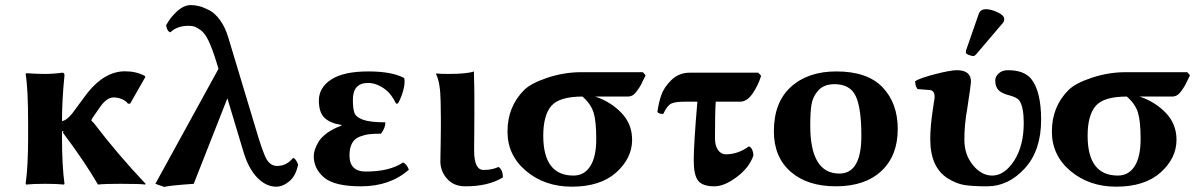

<svg xmlns="http://www.w3.org/2000/svg" viewBox="-20 -718 4687 750"><path d="M346.2 -237.8Q439 -115.7 548.8 0L546.9 2.9Q531.7 0 449.2 0Q388.2 0 362.8 2.9Q307.6 -91.3 226.1 -199.2Q224.1 -200.7 228.5 -203.1Q230.5 -204.1 227.5 -204.6Q225.6 -204.6 222.2 -205.1V-180.2Q222.2 -71.3 231.9 0L230 2.9Q202.1 0 155.8 0Q108.9 0 82 2.9L80.1 0Q89.8 -67.9 89.8 -180.2V-234.9Q89.8 -374 80.1 -428.2L83 -432.1Q124 -429.2 153.8 -429.2Q189 -429.2 223.1 -434.1Q231.9 -434.1 231.9 -423.8Q222.2 -328.6 222.2 -246.1V-245.1Q239.7 -247.1 262.2 -274.9L322.3 -356Q389.6 -439.5 468.3 -439.5Q511.7 -439.5 544.9 -421.9L547.9 -417.5L488.3 -313H480Q472.2 -323.7 456.5 -330.6Q440.9 -337.4 424.3 -337.4Q397 -337.4 371.1 -300.3L341.3 -257.3Q337.4 -251.5 337.4 -248Q337.4 -246.1 337.9 -245.4Q338.4 -244.6 339.4 -244.1Q340.3 -243.7 342.3 -241.9Q344.2 -240.2 346.2 -237.8Z M1144.5 -75.2Q1135.7 -31.2 1110.4 -10Q1085 11.2 1058.6 11.2Q1019.5 11.2 985.1 -23.9Q950.7 -59.1 930.7 -126L868.2 -334L736.8 0Q640.6 6.8 621.6 12.2L586.9 0L833.5 -449.2L824.7 -478Q809.6 -526.9 795.2 -557.4Q780.8 -587.9 765.1 -599.4Q749.5 -610.8 740.2 -614Q731 -617.2 716.8 -617.2Q671.9 -617.2 645.5 -591.8Q632.3 -595.7 628.9 -619.1Q645 -649.9 671.9 -674.1Q698.7 -698.2 725.6 -698.2Q740.7 -698.2 757.3 -694.1Q773.9 -689.9 796.9 -678.5Q819.8 -667 840.3 -638.4Q860.8 -609.9 872.6 -568.8L979.5 -213.9Q1007.3 -118.7 1022.5 -94.2Q1037.6 -69.8 1062.5 -69.8Q1099.6 -69.8 1124.5 -101.1Q1135.7 -99.1 1144.5 -75.2Z M1417.5 -394Q1358.4 -394 1358.4 -328.1Q1358.4 -292 1365 -275.9Q1371.6 -259.8 1398.9 -250Q1426.3 -240.2 1485.4 -240.2Q1485.4 -218.3 1468.3 -195.8Q1440.4 -195.8 1422.9 -193.8Q1405.3 -191.9 1385.3 -184.3Q1365.2 -176.8 1355.2 -158.4Q1345.2 -140.1 1345.2 -110.8Q1345.2 -47.9 1409.2 -47.9Q1502.4 -47.9 1554.7 -83.5Q1568.8 -77.1 1577.1 -55.2Q1503.9 9.8 1390.1 9.8Q1286.1 9.8 1245.8 -24.7Q1205.6 -59.1 1205.6 -107.9Q1205.6 -119.1 1209.5 -132.1Q1213.4 -145 1223.4 -162.6Q1233.4 -180.2 1256.3 -197.5Q1279.3 -214.8 1313.5 -227.1V-230Q1269.5 -236.8 1247.6 -257.8Q1225.6 -278.8 1225.6 -325.2Q1225.6 -376 1273.9 -407.5Q1322.3 -439 1418.5 -439Q1509.3 -439 1557.1 -414.1L1559.6 -411.1Q1562.5 -391.6 1554.9 -364Q1547.4 -336.4 1534.7 -314L1527.3 -313Q1508.8 -350.6 1486.3 -367.7Q1451.7 -394 1417.5 -394Z M1702.1 -261.2 1701.2 -321.8Q1700.2 -395 1683.1 -429.2L1685.1 -431.2Q1697.3 -429.2 1729 -429.2Q1806.2 -429.2 1831.1 -439Q1833 -375 1833 -342.8V-272Q1833 -238.3 1832.5 -190.4Q1832 -142.6 1832 -130.9Q1832 -53.7 1869.1 -54.2Q1903.3 -54.2 1927.2 -65.9Q1944.3 -55.2 1944.3 -24.9Q1886.2 10.3 1797.4 9.8Q1752.4 9.8 1726.3 -19.8Q1700.2 -49.3 1700.2 -87.9Q1700.2 -92.8 1701.4 -159.4Q1702.6 -226.1 1702.1 -261.2Z M2431.2 -340.8H2305.2Q2365.2 -320.8 2407.2 -277.3Q2449.2 -233.9 2449.2 -171.9Q2449.2 -100.1 2387.2 -44.4Q2325.2 11.2 2213.4 11.2Q2108.4 11.2 2035.4 -49.8Q1962.4 -110.8 1962.4 -204.1Q1962.4 -301.3 2027.3 -366.2Q2054.2 -393.1 2119.1 -414.6Q2184.1 -436 2250 -436H2491.2L2502 -423.8Q2499 -418.9 2491.7 -403.1Q2484.4 -387.2 2479.7 -379.6Q2475.1 -372.1 2467 -361.1Q2459 -350.1 2450.7 -345.5Q2442.4 -340.8 2431.2 -340.8ZM2220.2 -32.2Q2262.2 -32.2 2285.6 -68.6Q2309.1 -105 2309.1 -175Q2309.1 -245.1 2298.6 -278.6Q2288.1 -312 2255.4 -340.8Q2164.6 -340.8 2133.3 -304Q2102.1 -267.1 2102.1 -188Q2102.1 -32.2 2220.2 -32.2Z M2704.1 -320.8H2654.8Q2616.7 -320.8 2601.3 -313Q2585.9 -305.2 2570.8 -272.9Q2552.7 -272.9 2547.9 -280.8Q2552.7 -314.9 2562.7 -345.5Q2572.8 -376 2602.3 -405Q2631.8 -434.1 2674.8 -434.1H2941.9L2953.1 -421.9Q2941.9 -384.8 2919.9 -352.8Q2897.9 -320.8 2871.1 -320.8H2775.9Q2772.9 -284.7 2772.9 -178.2Q2772.9 -148.4 2784.9 -131.8Q2796.9 -115.2 2814.9 -115.2Q2862.8 -115.2 2904.8 -146Q2912.6 -145 2917.7 -134Q2922.9 -123 2922.9 -109.9Q2905.8 -62 2857.4 -26.1Q2809.1 9.8 2771 9.8Q2724.1 9.8 2707 -12.2Q2689.9 -34.2 2689.9 -91.8Q2689.9 -154.8 2704.1 -320.8Z M3002.9 -205.1Q3002.9 -317.9 3069.3 -378.4Q3135.7 -439 3247.1 -439Q3368.2 -439 3427.5 -377Q3486.8 -314.9 3486.8 -213.9Q3486.8 -109.9 3422.9 -50Q3358.9 9.8 3245.1 9.8Q3133.3 9.8 3068.1 -47.6Q3002.9 -105 3002.9 -205.1ZM3239.7 -389.2Q3198.7 -389.2 3176.8 -365Q3154.8 -340.8 3149.9 -309.8Q3145 -278.8 3145 -228Q3145 -40 3258.8 -40Q3344.7 -40 3344.7 -187Q3344.7 -295.9 3322.8 -342.5Q3300.8 -389.2 3239.7 -389.2Z M4046.9 -250Q4046.9 -129.9 3982.9 -60.1Q3918.9 9.8 3835.9 9.8Q3775.9 9.8 3745.4 4.4Q3714.8 -1 3682.6 -21Q3613.8 -64 3613.8 -174.8Q3613.8 -224.6 3624 -291Q3625 -300.8 3627.9 -316.9Q3630.9 -333 3630.9 -340.8Q3630.9 -358.9 3618.7 -365.2Q3616.7 -366.2 3564 -370.1Q3555.2 -381.3 3554.7 -400.9Q3573.7 -413.1 3633.3 -428.5Q3692.9 -443.8 3717.8 -443.8Q3772.9 -443.8 3772.9 -398.9Q3772.9 -389.2 3758.8 -296.9Q3746.6 -229 3747.1 -171.9Q3747.1 -113.8 3780.5 -73Q3814 -32.2 3856 -32.2Q3903.8 -32.2 3941.9 -90.8Q3979 -148.9 3979 -237.8Q3979 -299.8 3961.9 -325.2Q3953.1 -337.4 3923.8 -345.2Q3897 -352.1 3883.8 -362.8Q3867.7 -377 3867.7 -403.8Q3867.7 -418.9 3881.3 -431.4Q3895 -443.8 3917 -443.8Q3980 -443.8 4007.8 -410.2Q4046.9 -361.8 4046.9 -250ZM3832 -682.1Q3850.1 -682.1 3876.5 -670.2Q3902.8 -658.2 3902.8 -644Q3902.8 -635.3 3897.9 -628.9L3793.9 -506.8Q3787.1 -499 3782.7 -499Q3775.9 -499 3764.4 -503.4Q3752.9 -507.8 3752.9 -513.2Q3752.9 -519 3753.9 -522L3803.7 -665Q3810.1 -682.1 3832 -682.1Z M4557.6 -340.8H4431.6Q4491.7 -320.8 4533.7 -277.3Q4575.7 -233.9 4575.7 -171.9Q4575.7 -100.1 4513.7 -44.4Q4451.7 11.2 4339.8 11.2Q4234.9 11.2 4161.9 -49.8Q4088.9 -110.8 4088.9 -204.1Q4088.9 -301.3 4153.8 -366.2Q4180.7 -393.1 4245.6 -414.6Q4310.5 -436 4376.5 -436H4617.7L4628.4 -423.8Q4625.5 -418.9 4618.2 -403.1Q4610.8 -387.2 4606.2 -379.6Q4601.6 -372.1 4593.5 -361.1Q4585.4 -350.1 4577.1 -345.5Q4568.8 -340.8 4557.6 -340.8ZM4346.7 -32.2Q4388.7 -32.2 4412.1 -68.6Q4435.5 -105 4435.5 -175Q4435.5 -245.1 4425 -278.6Q4414.6 -312 4381.8 -340.8Q4291 -340.8 4259.8 -304Q4228.5 -267.1 4228.5 -188Q4228.5 -32.2 4346.7 -32.2Z"/></svg>

Font: Linux Biolinum O
Style: Bold
Weight: 700
Designer: Philipp H. Poll
Foundry: Philipp H. Poll
Version: Version 1.3.2